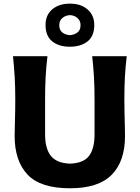

<svg xmlns="http://www.w3.org/2000/svg" viewBox="-20 -1022 768 1056"><path d="M365.5 13.5Q202 13.5 131.2 -62Q60.5 -137.5 60.5 -274Q60.5 -303 62.2 -359.5Q64 -416 64 -474.5Q64 -543.5 60.8 -598.8Q57.5 -654 51.5 -713H241Q234 -654 231 -598.8Q228 -543.5 228 -474.5V-283Q228 -204.5 260 -164.5Q292 -124.5 365 -122Q439 -124.5 469.5 -164.2Q500 -204 500 -283.5V-474.5Q500 -543.5 496.8 -598.8Q493.5 -654 487 -713H677Q670 -654 667 -598.8Q664 -543.5 664 -474.5Q664 -435.5 665 -396.2Q666 -357 666.8 -324.5Q667.5 -292 667.5 -273.5Q667.5 -134.5 594.2 -60.5Q521 13.5 365.5 13.5ZM364 -765Q304 -765 267.2 -794.5Q230.5 -824 230.5 -884.5Q230.5 -939.5 267.5 -970.8Q304.5 -1002 365 -1002Q425 -1002 461.8 -970Q498.5 -938 498.5 -884.5Q498.5 -823.5 461.5 -794.2Q424.5 -765 364 -765ZM364 -828.5Q390.5 -831 406.8 -844Q423 -857 423 -884Q423 -907 407 -922Q391 -937 365 -939Q338.5 -937 322.2 -922.2Q306 -907.5 306 -884Q306 -857 322 -844Q338 -831 364 -828.5Z"/></svg>

Font: Commissioner Flair
Style: Bold
Weight: 700
Designer: Kostas Bartsokas
Foundry: Kostas Bartsokas
Version: Version 1.000; ttfautohint (v1.8.3)